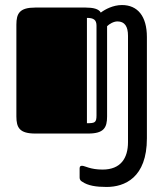

<svg xmlns="http://www.w3.org/2000/svg" viewBox="-20 -530 648 762"><path d="M296 174C296 186 303 189 306 191C329 207 362 212 403 212C474 212 563 176 563 19V-383C563 -466 526 -510 464 -510C429 -510 397 -493 380 -480C372 -495 349 -500 320 -500H120C58 -500 45 -477 45 -432V-68C45 -23 58 0 120 0H330C392 0 405 -23 405 -68V-426C414 -435 431 -445 446 -445C475 -445 488 -425 488 -388V34C488 98 459 143 387 143C338 143 317 128 306 128C301 128 296 129 296 138ZM363 -72C363 -43 356 -41 325 -41V-459C352 -459 363 -451 363 -428Z"/></svg>

Font: Fascinate Inline
Style: Regular
Weight: 900
Designer: Astigmatic (AOETI)
Foundry: Astigmatic (AOETI)
Version: Version 1.000